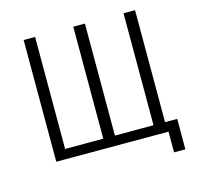

<svg xmlns="http://www.w3.org/2000/svg" viewBox="-114 -812 1089 1051"><g transform="rotate(-15 430.0 -286.5)"><path d="M745.1 117.2V0H108.9V-689.9H173.8V-55.2H390.1V-689.9H456.1V-55.2H674.8V-689.9H740.2V-55.2H809.1V117.2Z"/></g></svg>

Font: HK Grotesk Light
Style: Regular
Weight: 300
Designer: Alfredo Marco Pradil and Stefan Peev
Foundry: Hanken Design Co.
Version: Version 1.045;PS 001.045;hotconv 1.0.88;makeotf.lib2.5.64775